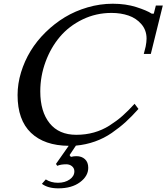

<svg xmlns="http://www.w3.org/2000/svg" viewBox="-20 -780 902 1040"><path d="M730 -189.9Q693.8 -149.4 660.9 -119.4Q627.9 -89.4 585.9 -60.3Q543.9 -31.2 494.6 -13.7Q445.3 3.9 391.1 8.8L356.9 60.1L363.8 69.8Q379.4 65.9 394 65.9Q422.4 65.9 440.2 82.3Q458 98.6 458 128.9Q458 173.8 413.3 207Q368.7 240.2 295.9 240.2Q239.7 240.2 207 215.8L228 191.9Q256.3 210 293.9 210Q332 210 357.4 192.1Q382.8 174.3 382.8 147.9Q382.8 131.3 370.1 120.6Q357.4 109.9 338.9 109.9Q309.6 109.9 290 118.2L283.2 107.9L352.1 9.8Q220.7 8.8 147.9 -60.5Q75.2 -129.9 75.2 -265.1Q75.2 -326.7 94 -388.2Q112.8 -449.7 146 -504.2Q179.2 -558.6 227.3 -605.7Q275.4 -652.8 331.5 -686.8Q387.7 -720.7 454.8 -740.2Q522 -759.8 590.8 -759.8Q661.1 -759.8 718 -741.7Q774.9 -723.6 801.8 -706.1H813L824.2 -750H861.8L796.9 -487.8H758.8L769 -527.8Q773.9 -553.2 773.9 -570.8Q773.9 -616.7 745.8 -649.2Q717.8 -681.6 676 -695.8Q634.3 -710 584 -710Q500 -710 427 -674.6Q354 -639.2 304.4 -580.6Q254.9 -522 226.6 -444.8Q198.2 -367.7 198.2 -285.2Q198.2 -175.3 248.8 -112.5Q299.3 -49.8 393.1 -49.8Q443.8 -49.8 489 -62.5Q534.2 -75.2 573.2 -100.1Q612.3 -125 643.1 -152.1Q673.8 -179.2 709 -217.8Z"/></svg>

Font: Happy Times at the IKOB New Game Plus Edition
Style: Italic
Weight: 400
Italic angle: -16°
Designer: Lucas Le Bihan
Foundry: Lucas Le Bihan
Version: Version 1.000;PS 1.0;hotconv 1.0.88;makeotf.lib2.5.647800